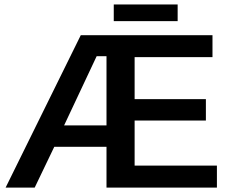

<svg xmlns="http://www.w3.org/2000/svg" viewBox="-20 -847 1040 867"><path d="M225.1 -184.1 136.7 0H5.4L344.7 -688H939.5V-588.9H587.9V-399.4H909.7V-302.7H587.9V-99.1H959.5V0H460.9V-184.1ZM269.5 -280.8H460.9V-593.3H416.5ZM493.7 -826.7H782.2V-751.5H493.7Z"/></svg>

Font: Arimo SemiBold
Style: Regular
Weight: 600
Designer: Steve Matteson
Foundry: Monotype Imaging Inc.
Version: Version 1.33